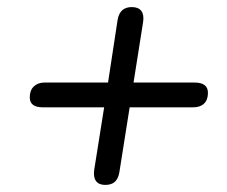

<svg xmlns="http://www.w3.org/2000/svg" viewBox="-20 -611 640 542"><path d="M246 -132 274 -308H101Q64 -308 64 -336Q64 -356 75.5 -367Q87 -378 106 -378H285L312 -555Q318 -591 352 -591Q371 -591 379 -580Q387 -569 384 -549L357 -378H529Q567 -378 567 -349Q567 -329 556 -318.5Q545 -308 525 -308H346L317 -125Q314 -107 304.5 -98Q295 -89 277 -89Q259 -89 251 -100Q243 -111 246 -132Z"/></svg>

Font: SN Pro
Style: Italic
Weight: 400
Italic angle: -9°
Designer: Tobias Whetton
Foundry: Supernotes
Version: Version 1.003